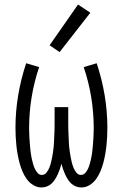

<svg xmlns="http://www.w3.org/2000/svg" viewBox="-20 -816 540 844"><path d="M162 8Q143 8 126 -2.5Q109 -13 97.5 -29Q86 -45 78.5 -63Q71 -81 66 -99.5Q61 -118 57.5 -137.5Q54 -157 52 -176.5Q50 -196 49 -215Q48 -234 48 -254Q48 -326 60 -397.5Q72 -469 95 -538L152 -521Q130 -456 119 -388.5Q108 -321 108 -253Q108 -242 108.5 -230.5Q109 -219 109.5 -208Q110 -197 111 -185.5Q112 -174 113 -163Q114 -152 115.5 -141Q117 -130 119.5 -119Q122 -108 125 -97Q128 -86 132.5 -75.5Q137 -65 145 -56Q153 -47 164 -47Q176 -47 184 -57Q192 -67 196.5 -78Q201 -89 204 -100.5Q207 -112 209 -123.5Q211 -135 213 -147Q215 -159 216 -170.5Q217 -182 217.5 -194Q218 -206 218.5 -217.5Q219 -229 219.5 -241Q220 -253 220 -265V-345H280V-265Q280 -253 280.5 -241Q281 -229 281.5 -217.5Q282 -206 282.5 -194Q283 -182 284 -170.5Q285 -159 287 -147Q289 -135 291 -123.5Q293 -112 296 -100.5Q299 -89 303.5 -78Q308 -67 316 -57Q324 -47 336 -47Q347 -47 355 -56Q363 -65 367.5 -75.5Q372 -86 375 -97Q378 -108 380.5 -119Q383 -130 384.5 -141Q386 -152 387 -163Q388 -174 389 -185.5Q390 -197 390.5 -208Q391 -219 391.5 -230.5Q392 -242 392 -253Q392 -321 381 -388.5Q370 -456 348 -521L405 -538Q428 -469 440 -397.5Q452 -326 452 -254Q452 -234 451 -215Q450 -196 448 -176.5Q446 -157 442.5 -137.5Q439 -118 434 -99.5Q429 -81 421.5 -63Q414 -45 402.5 -29Q391 -13 374 -2.5Q357 8 338 8Q325 8 313.5 3.5Q302 -1 293 -9.5Q284 -18 277.5 -28.5Q271 -39 266 -50Q261 -61 257 -72.5Q253 -84 250 -96Q247 -84 243 -72.5Q239 -61 234 -50Q229 -39 222.5 -28.5Q216 -18 207 -9.5Q198 -1 186.5 3.5Q175 8 162 8ZM242 -587 198 -617 323 -796 377 -760Z"/></svg>

Font: Iosevka Term Light
Style: Regular
Weight: 300
Monospace: yes
Designer: Belleve Invis
Foundry: Belleve Invis
Version: Version 9.0.1; ttfautohint (v1.8.3)